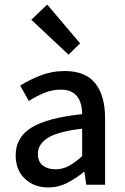

<svg xmlns="http://www.w3.org/2000/svg" viewBox="-20 -814 551 846"><path d="M193 12Q130 12 89.5 -26.5Q49 -65 49 -130Q49 -209 119 -252Q189 -295 342 -311Q342 -340 333.5 -364.5Q325 -389 304.5 -404Q284 -419 248 -419Q209 -419 173.5 -404Q138 -389 107 -369L69 -437Q107 -461 157.5 -481Q208 -501 266 -501Q357 -501 400 -446.5Q443 -392 443 -294V0H360L352 -56H349Q315 -28 276 -8Q237 12 193 12ZM224 -68Q256 -68 283.5 -83Q311 -98 342 -126V-247Q233 -234 190 -206Q147 -178 147 -137Q147 -101 169 -84.5Q191 -68 224 -68ZM282 -573 118 -727 188 -794 333 -623Z"/></svg>

Font: Assistant SemiBold
Style: Regular
Weight: 600
Designer: Hebrew By Ben Nathan, Latin by Paul Hunt
Version: Version 3.000